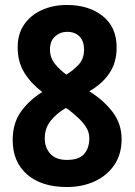

<svg xmlns="http://www.w3.org/2000/svg" viewBox="-20 -743 541 772"><path d="M249 9Q147 9 89 -41.5Q31 -92 31 -180Q31 -248 64.5 -294.5Q98 -341 150 -373Q105 -407 78 -450.5Q51 -494 51 -553Q51 -607 77.5 -645Q104 -683 149 -703Q194 -723 249 -723Q337 -723 393 -678.5Q449 -634 449 -552Q449 -491 419.5 -448Q390 -405 339 -376Q397 -340 433 -292.5Q469 -245 469 -183Q469 -124 440.5 -81Q412 -38 362 -14.5Q312 9 249 9ZM247 -443Q276 -461 297 -484Q318 -507 318 -544Q318 -577 300 -596Q282 -615 250 -615Q222 -615 201.5 -596.5Q181 -578 181 -544Q181 -511 201 -486Q221 -461 247 -443ZM249 -100Q297 -100 318 -123.5Q339 -147 339 -187Q339 -212 326 -232Q313 -252 294 -269.5Q275 -287 256 -302L245 -309Q206 -286 183 -256.5Q160 -227 160 -187Q160 -149 182.5 -124.5Q205 -100 249 -100Z"/></svg>

Font: Noto Sans Malayalam Condensed
Style: Bold
Weight: 700
Width: 3
Designer: Jelle Bosma - Monotype Design Team
Foundry: Monotype Imaging Inc.
Version: Version 2.104; ttfautohint (v1.8.4.7-5d5b)